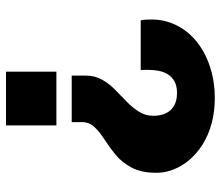

<svg xmlns="http://www.w3.org/2000/svg" viewBox="-68 -483 736 640"><g transform="rotate(-90 300.0 -163.0)"><path d="M368 -292V-245Q368 -215 354.5 -191Q341 -167 321 -147.5Q301 -128 281 -108.5Q261 -89 247.5 -67.5Q234 -46 234 -20Q234 -3 238.5 11.5Q243 26 252 36.5Q261 47 275.5 53Q290 59 310 59Q334 59 349 50.5Q364 42 372.5 28Q381 14 384 -2.5Q387 -19 387 -34Q387 -47 387 -53Q387 -59 386 -62H552Q554 -54 554.5 -44.5Q555 -35 555 -24Q555 10 542.5 42Q530 74 507 100Q484 126 451.5 145Q419 164 379 174.5Q339 185 293 185Q248 185 209 174.5Q170 164 139.5 145Q109 126 88 101.5Q67 77 55.5 48.5Q44 20 44 -9Q44 -60 61.5 -92.5Q79 -125 104 -145.5Q129 -166 154 -182Q179 -198 196 -215.5Q213 -233 213 -259V-292ZM381 -511V-343H202V-511Z"/></g></svg>

Font: Chivo Mono ExtraBold
Style: Regular
Weight: 800
Monospace: yes
Designer: Hector Gatti
Foundry: Omnibus-Type
Version: Version 1.008